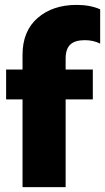

<svg xmlns="http://www.w3.org/2000/svg" viewBox="-20 -764 429 784"><path d="M72 -358H5V-480H72V-540Q72 -637 133.5 -690.5Q195 -744 293 -744Q348 -744 389 -726V-586Q361 -600 326 -600Q286 -600 267 -582Q248 -564 248 -525V-480H359V-358H248V0H72Z"/></svg>

Font: Prompt ExtraBold
Style: Regular
Weight: 800
Designer: Katatrad Team
Foundry: CadsonDemak
Version: Version 1.000